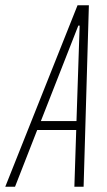

<svg xmlns="http://www.w3.org/2000/svg" viewBox="-59 -708 406 728"><path d="M-39 0 235 -688H278L258 0H223L230 -215H82L-2 0ZM96 -249H231L243 -611H238Z"/></svg>

Font: Saira UltraCondensed Thin
Style: Italic
Weight: 250
Width: 1
Italic angle: -12°
Designer: Hector Gatti with collaboration of the Omnibus-Type team
Foundry: Omnibus-Type
Version: Version 1.101